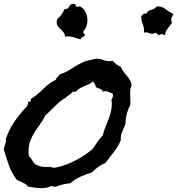

<svg xmlns="http://www.w3.org/2000/svg" viewBox="-55 -1011 924 1000"><path d="M630.9 -565.4Q625 -556.6 624 -545.9Q623 -535.2 623 -526.4Q623 -514.6 623.5 -503.4Q624 -492.2 624 -481.4V-466.8Q622.1 -460 618.2 -453.1Q614.3 -446.3 612.3 -439.5Q598.6 -403.3 598.6 -367.2V-365.2Q593.8 -353.5 589.4 -343.8Q585 -334 581.1 -324.7Q577.1 -315.4 575.2 -305.2Q573.2 -294.9 574.2 -281.2Q560.5 -247.1 538.1 -219.2Q515.6 -191.4 494.1 -162.1Q473.6 -154.3 456.5 -141.6Q439.5 -128.9 423.8 -113.3Q393.6 -103.5 364.3 -90.8Q335 -78.1 311.5 -56.6Q293 -54.7 274.4 -50.8Q255.9 -46.9 238.3 -39.1H226.6Q217.8 -39.1 213.9 -43Q201.2 -36.1 187.5 -33.7Q173.8 -31.2 160.2 -31.2Q142.6 -31.2 125.5 -33.7Q108.4 -36.1 90.8 -39.1Q81.1 -52.7 63.5 -60.1Q45.9 -67.4 32.2 -74.2Q3.9 -113.3 -8.8 -149.9Q-21.5 -186.5 -35.2 -232.4Q-33.2 -246.1 -28.3 -259.3Q-23.4 -272.5 -24.4 -288.1Q-6.8 -338.9 22 -380.4Q50.8 -421.9 87.9 -460Q87.9 -465.8 90.3 -469.7Q92.8 -473.6 90.8 -481.4Q91.8 -480.5 94.7 -480.5Q102.5 -480.5 104.5 -484.9Q106.4 -489.3 105.5 -495.1Q140.6 -517.6 169.4 -546.9Q198.2 -576.2 235.4 -595.7Q238.3 -604.5 245.1 -610.4Q252 -616.2 255.9 -624Q287.1 -632.8 312.5 -650.4Q337.9 -668 366.2 -681.6Q381.8 -690.4 396 -693.8Q410.2 -697.3 426.8 -701.2Q432.6 -703.1 437.5 -704.1Q442.4 -705.1 448.2 -705.1Q465.8 -705.1 482.4 -698.7Q499 -692.4 516.6 -692.4Q521.5 -692.4 524.9 -692.9Q528.3 -693.4 532.2 -694.3Q548.8 -673.8 574.2 -663.1Q580.1 -648.4 588.4 -637.7Q596.7 -627 605.5 -616.7Q614.3 -606.4 621.6 -594.2Q628.9 -582 630.9 -565.4ZM533.2 -514.6Q533.2 -519.5 532.2 -523.4Q522.5 -526.4 513.7 -531.2Q504.9 -536.1 494.1 -536.1Q487.3 -536.1 480.5 -533.2Q479.5 -540 475.1 -543Q470.7 -545.9 465.3 -548.3Q460 -550.8 454.6 -552.2Q449.2 -553.7 445.3 -557.6Q442.4 -565.4 439 -573.7Q435.5 -582 426.8 -585.9Q418 -577.1 406.2 -571.8Q394.5 -566.4 382.3 -561.5Q370.1 -556.6 358.9 -549.8Q347.7 -543 339.8 -533.2H322.3Q316.4 -522.5 305.7 -517.1Q294.9 -511.7 287.1 -502Q271.5 -494.1 258.3 -482.9Q245.1 -471.7 232.4 -459.5Q219.7 -447.3 207.5 -434.6Q195.3 -421.9 181.6 -411.1Q168.9 -383.8 153.8 -363.8Q138.7 -343.8 125.5 -323.2Q112.3 -302.7 103 -278.8Q93.8 -254.9 93.8 -219.7V-210Q93.8 -205.1 94.7 -200.2Q107.4 -186.5 115.7 -170.9Q124 -155.3 143.6 -148.4Q163.1 -140.6 185.1 -141.6Q207 -142.6 227.5 -136.7Q274.4 -145.5 317.9 -165.5Q361.3 -185.5 400.4 -213.9Q406.2 -218.8 414.1 -224.1Q421.9 -229.5 426.8 -235.4Q431.6 -240.2 435.1 -246.1Q438.5 -252 442.4 -256.8Q450.2 -269.5 460 -282.2Q469.7 -294.9 480.5 -305.7Q485.4 -327.1 493.2 -347.2Q501 -367.2 508.8 -386.7Q516.6 -406.2 522 -426.8Q527.3 -447.3 527.3 -469.7Q527.3 -474.6 526.9 -480.5Q526.4 -486.3 525.4 -491.2Q533.2 -502 533.2 -514.6ZM400.4 -904.3Q400.4 -888.7 395 -873.5Q389.6 -858.4 378.9 -847.7Q378.9 -846.7 378.4 -845.7Q377.9 -844.7 377.9 -843.8Q377.9 -838.9 382.8 -836.4Q387.7 -834 386.7 -829.1V-827.1Q381.8 -819.3 374 -817.4Q366.2 -815.4 365.2 -805.7Q348.6 -809.6 333.5 -815.4Q318.4 -821.3 300.8 -821.3H293Q289.1 -821.3 284.2 -819.3Q283.2 -833 276.4 -841.8Q269.5 -850.6 261.2 -858.4Q252.9 -866.2 246.6 -874.5Q240.2 -882.8 240.2 -895.5Q240.2 -901.4 242.2 -911.1Q255.9 -921.9 265.1 -935.1Q274.4 -948.2 281.2 -963.9H284.2Q296.9 -963.9 301.8 -971.7Q306.6 -979.5 312.5 -987.3Q317.4 -988.3 321.3 -989.7Q325.2 -991.2 330.1 -991.2Q335.9 -991.2 337.9 -986.8Q339.8 -982.4 339.8 -977.5Q345.7 -975.6 348.6 -975.6Q351.6 -975.6 355 -976.6Q358.4 -977.5 361.3 -977.5Q381.8 -967.8 391.1 -946.8Q400.4 -925.8 400.4 -904.3ZM848.6 -938.5Q844.7 -930.7 840.8 -923.3Q836.9 -916 836.9 -907.2Q836.9 -898.4 840.8 -893.6Q830.1 -876 818.8 -862.8Q807.6 -849.6 803.7 -827.1Q798.8 -829.1 795.4 -831.1Q792 -833 787.1 -833Q782.2 -833 778.8 -831.1Q775.4 -829.1 771.5 -827.1Q767.6 -831.1 763.2 -834.5Q758.8 -837.9 753.9 -840.8Q750 -838.9 746.6 -836.9Q743.2 -835 738.3 -835Q729.5 -835 721.2 -838.9Q712.9 -842.8 704.1 -842.8Q702.1 -842.8 694.3 -840.8Q694.3 -842.8 694.8 -845.2Q695.3 -847.7 695.3 -849.6Q695.3 -869.1 688 -887.2Q680.7 -905.3 680.7 -925.8V-928.7Q685.5 -930.7 689.9 -936Q694.3 -941.4 700.2 -941.4Q705.1 -941.4 708 -938.5Q710 -947.3 714.8 -951.2Q719.7 -955.1 725.6 -957.5Q731.4 -960 737.8 -961.4Q744.1 -962.9 750 -966.8Q753.9 -969.7 755.4 -971.7Q756.8 -973.6 758.3 -975.1Q759.8 -976.6 762.2 -977.1Q764.6 -977.5 771.5 -977.5Q782.2 -977.5 792 -972.7Q801.8 -967.8 810.5 -960.9L829.1 -948.2Q838.9 -942.4 848.6 -938.5Z"/></svg>

Font: RockSalt
Style: Regular
Weight: 400
Designer: Squid
Foundry: Font Diner, Inc DBA Sideshow
Version: Version 1.000